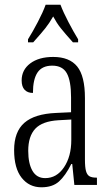

<svg xmlns="http://www.w3.org/2000/svg" viewBox="-20 -786 468 816"><path d="M40 -148Q40 -226 83.5 -264Q127 -302 218 -306L282 -309V-372Q282 -442 264 -474.5Q246 -507 202 -507Q159 -507 139.5 -478Q120 -449 120 -391Q97 -391 84.5 -404.5Q72 -418 72 -444Q72 -489 108.5 -516.5Q145 -544 206 -544Q275 -544 308 -503.5Q341 -463 341 -369V-108Q341 -75 345.5 -59Q350 -43 360 -37Q370 -31 390 -31H392V0H296L287 -89H283Q258 -39 230.5 -14.5Q203 10 156 10Q104 10 72 -30.5Q40 -71 40 -148ZM283 -191V-278L229 -275Q160 -271 130 -239Q100 -207 100 -145Q100 -91 118 -60Q136 -29 172 -29Q221 -29 252 -75Q283 -121 283 -191ZM99 -619Q119 -651 141 -693Q163 -735 174 -766H237Q249 -734 271 -692Q293 -650 312 -619V-606H290Q255 -645 238 -666.5Q221 -688 206 -716Q190 -688 173 -666.5Q156 -645 121 -606H99Z"/></svg>

Font: Noto Serif CondLight
Style: Regular
Weight: 300
Width: 3
Designer: Monotype Design Team
Foundry: Monotype Imaging Inc.
Version: Version 1.001